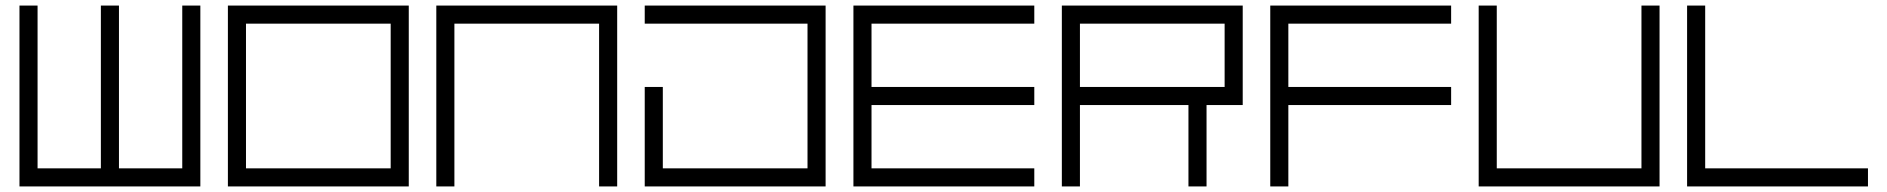

<svg xmlns="http://www.w3.org/2000/svg" viewBox="-20 -670 6782 690"><path d="M407.5 -65V-650H342.5V-65H115V-650H50V0H115H635H700V-650H635V-65ZM407.5 -65Z M864 -65H1384V-585H864ZM864 0H799V-650H864H1384H1449V0H1384ZM864 0Z M1613 -585V0H1548V-650H1613H2133H2198V0H2133V-585ZM1613 -585Z M2362 -65H2882V-585H2297V-650H2947V-585V-65V0H2297V-65V-357.5H2362ZM2362 -65Z M3112 -585V-357.5H3697V-292.5H3112V-65H3697V0H3047V-65V-585V-650H3697V-585ZM3112 -585Z M3861 -650H3796V0H3861V-292.5H4251V0H4316V-292.5H4446V-325V-650H4381ZM3861 -585H4381V-357.5H3861ZM3861 -585Z M4610 -585V-357.5H5195V-292.5H4610V0H4545V-585V-650H5195V-585ZM4610 -585Z M5879 -65V-650H5944V0H5879H5359H5294V-650H5359V-65ZM5879 -65Z M6108 0H6693V-65H6108V-650H6043V0ZM6108 0Z"/></svg>

Font: skuare
Style: Regular
Weight: 400
Designer: Dinesh Verma
Version: 0.0.1;FontRapid 1.4.1